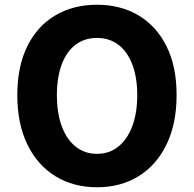

<svg xmlns="http://www.w3.org/2000/svg" viewBox="-20 -776 818 810"><path d="M389 14Q290 14 214 -32.5Q138 -79 95.5 -166.5Q53 -254 53 -375Q53 -496 95.5 -581.5Q138 -667 214 -711.5Q290 -756 389 -756Q489 -756 564.5 -711Q640 -666 682.5 -581Q725 -496 725 -375Q725 -254 682.5 -166.5Q640 -79 564.5 -32.5Q489 14 389 14ZM389 -127Q441 -127 479 -157.5Q517 -188 538 -243.5Q559 -299 559 -375Q559 -450 538 -504.5Q517 -559 479 -587.5Q441 -616 389 -616Q337 -616 299 -587.5Q261 -559 240.5 -504.5Q220 -450 220 -375Q220 -299 240.5 -243.5Q261 -188 299 -157.5Q337 -127 389 -127Z"/></svg>

Font: Noto Sans JP ExtraBold
Style: Regular
Weight: 800
Designer: Ryoko NISHIZUKA  (kana, bopomofo & ideographs); Paul D. Hunt (Latin, Greek & Cyrillic); Sandoll Communications , Soo-you
Foundry: Adobe
Version: Version 2.004-H2;hotconv 1.0.118;makeotfexe 2.5.65603